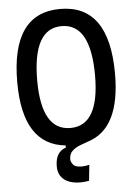

<svg xmlns="http://www.w3.org/2000/svg" viewBox="-60 -748 706 1001"><g transform="rotate(-5 293.0 -248.0)"><path d="M321.3 207Q265.1 207 234.6 182.4Q204.1 157.7 204.1 113.3Q204.1 38.1 259.8 19.5V8.3Q37.1 -13.7 37.1 -341.8Q37.1 -703.1 293 -703.1Q548.8 -703.1 548.8 -341.8Q548.8 -57.1 381.3 -2.9Q357.4 5.4 333.5 14.6Q309.6 23.9 293.5 39.6Q277.3 55.2 277.3 82Q277.3 94.7 288.6 109.9Q299.8 125 334 125Q352.1 125 374 119.6L365.2 202.6Q340.3 207 321.3 207ZM293 -80.1Q444.3 -80.1 444.3 -341.8Q444.3 -613.3 293 -613.3Q141.6 -613.3 141.6 -341.8Q141.6 -80.1 293 -80.1Z"/></g></svg>

Font: CaskaydiaMono NF
Style: Regular
Weight: 400
Designer: Aaron Bell
Foundry: Saja Typeworks
Version: Version 2111.001; ttfautohint (v1.8.4);Nerd Fonts 3.1.1